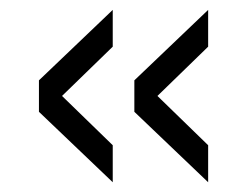

<svg xmlns="http://www.w3.org/2000/svg" viewBox="-20 -482 502 390"><path d="M209 -111.8 59.1 -254.9V-318.8L209 -461.9V-387.2L106 -287.1L209 -187ZM402.8 -111.8 252.9 -254.9V-318.8L402.8 -461.9V-387.2L299.8 -287.1L402.8 -187Z"/></svg>

Font: Creato Display
Style: Regular
Weight: 400
Version: Version 1.000